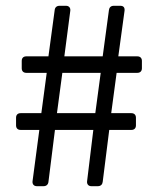

<svg xmlns="http://www.w3.org/2000/svg" viewBox="-20 -640 537 660"><path d="M115.2 -193.4 91.8 -16.6C90.8 -6.8 96.7 0 106.4 0H129.9C139.6 0 145.5 -5.9 146.5 -14.6L168.9 -193.4H300.8L279.3 -16.6C278.3 -6.8 284.2 0 293.9 0H316.4C326.2 0 332 -5.9 333 -14.6L355.5 -193.4H431.6C441.4 -193.4 447.3 -199.2 447.3 -209V-235.4C447.3 -245.1 441.4 -251 431.6 -251H362.3L380.9 -389.6H452.1C461.9 -389.6 467.8 -395.5 467.8 -405.3V-430.7C467.8 -440.4 461.9 -446.3 452.1 -446.3H386.7L408.2 -603.5C409.2 -614.3 404.3 -620.1 393.6 -620.1H371.1C361.3 -620.1 355.5 -614.3 354.5 -605.5L333 -446.3H201.2L221.7 -603.5C222.7 -613.3 216.8 -620.1 207 -620.1H184.6C174.8 -620.1 168.9 -614.3 168 -605.5L146.5 -446.3H70.3C60.5 -446.3 54.7 -440.4 54.7 -430.7V-405.3C54.7 -395.5 60.5 -389.6 70.3 -389.6H140.6L122.1 -251H50.8C41 -251 35.2 -245.1 35.2 -235.4V-209C35.2 -199.2 41 -193.4 50.8 -193.4ZM307.6 -251H175.8L194.3 -389.6H326.2Z"/></svg>

Font: Ed Sans Neue
Style: Regular
Weight: 400
Designer: Stephen Hutchings
Version: Version 1.004;PS 001.004;hotconv 1.0.88;makeotf.lib2.5.64775